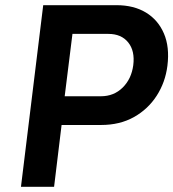

<svg xmlns="http://www.w3.org/2000/svg" viewBox="-20 -721 670 742"><path d="M61 1 147 -701H430Q497 -701 544 -672.5Q591 -644 613.5 -591.5Q636 -539 627 -467Q619 -403 585.5 -351Q552 -299 497.5 -268.5Q443 -238 371 -238H218L189 1ZM230 -349H370Q420 -349 454 -382.5Q488 -416 495 -469Q502 -524 475.5 -557Q449 -590 399 -590H260Z"/></svg>

Font: Inclusive Sans SemiBold
Style: Italic
Weight: 600
Italic angle: -7°
Designer: Olivia King
Foundry: Olivia King
Version: Version 2.004